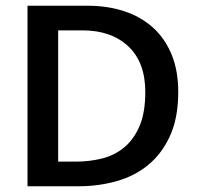

<svg xmlns="http://www.w3.org/2000/svg" viewBox="-20 -650 686 670"><path d="M286 -630Q355 -630 413 -611Q471 -592 513 -554.5Q555 -517 578.5 -460.5Q602 -404 602 -329Q602 -240 574 -177.5Q546 -115 498.5 -75.5Q451 -36 387.5 -18Q324 0 254 0H76V-630ZM183 -86H245Q291 -86 334.5 -96.5Q378 -107 412 -134.5Q446 -162 466.5 -209Q487 -256 487 -329Q487 -433 427.5 -488.5Q368 -544 268 -544H183Z"/></svg>

Font: Mukta Malar Medium
Style: Regular
Weight: 500
Designer: Aadarsh Rajan, Girish Dalvi, Yashodeep Gholap
Foundry: Ek Type
Version: Version 2.538;PS 1.000;hotconv 16.6.51;makeotf.lib2.5.65220;